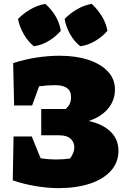

<svg xmlns="http://www.w3.org/2000/svg" viewBox="-20 -960 650 992"><path d="M46 -28 50 -255H144L190 -142Q231 -136 269 -136Q308 -136 342 -141Q364 -171 364 -199Q364 -225 345 -243Q326 -261 285 -261H193V-397H320Q334 -410 340.5 -424Q347 -438 347 -459Q347 -491 325.5 -505.5Q304 -520 266 -520Q226 -520 182 -514L146 -415H53L48 -634Q110 -654 170.5 -663Q231 -672 288 -672Q373 -672 437.5 -650.5Q502 -629 538 -590Q574 -551 574 -498Q574 -441 537.5 -398Q501 -355 438 -335Q511 -319 551.5 -279.5Q592 -240 592 -181Q592 -121 553 -77.5Q514 -34 444 -11Q374 12 282 12Q229 12 167 2Q105 -8 46 -28ZM214 -940Q246 -912 267 -876.5Q288 -841 294 -801Q269 -771 231.5 -748.5Q194 -726 155 -721Q125 -745 103 -783Q81 -821 73 -862Q101 -891 137.5 -912Q174 -933 214 -940ZM454 -940Q484 -912 506 -876.5Q528 -841 535 -801Q510 -771 472 -748.5Q434 -726 395 -721Q364 -745 342.5 -783Q321 -821 314 -862Q342 -891 378 -912Q414 -933 454 -940Z"/></svg>

Font: Piazzolla Black
Style: Regular
Weight: 900
Designer: Juan Pablo del Peral
Foundry: Huerta Tipografica
Version: Version 1.330